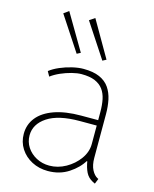

<svg xmlns="http://www.w3.org/2000/svg" viewBox="-117 -852 751 938"><g transform="rotate(15 258.5 -383.0)"><path d="M215.8 7.8Q170.9 7.8 134.5 -11.2Q98.1 -30.3 76.9 -63.2Q55.7 -96.2 55.7 -137.7Q55.7 -185.1 84.2 -220.7Q112.8 -256.3 168.2 -276.1Q223.6 -295.9 303.7 -295.9H400.4V-268.6H303.7Q196.3 -268.6 140.6 -231.7Q85 -194.8 85 -137.7Q85 -105 102.5 -78.1Q120.1 -51.3 149.9 -35.4Q179.7 -19.5 215.8 -19.5Q258.8 -19.5 298.6 -41.7Q338.4 -64 364 -99.6Q389.6 -135.3 389.6 -175.8V-269.5V-274.4V-337.9Q389.6 -372.6 383.8 -400.9Q377.9 -429.2 363 -449.5Q348.1 -469.7 321.8 -481Q295.4 -492.2 253.9 -492.2Q232.4 -492.2 204.6 -485.1Q176.8 -478 149.7 -466.1Q122.6 -454.1 103.5 -439.5L89.8 -463.9Q109.4 -479.5 138.9 -492.2Q168.5 -504.9 199.7 -512.2Q231 -519.5 255.9 -519.5Q305.7 -519.5 337.6 -505.4Q369.6 -491.2 387.2 -465.6Q404.8 -439.9 411.9 -406.5Q418.9 -373 418.9 -334V-113.3Q418.9 -76.2 431.2 -52.7Q443.4 -29.3 460.9 -20.5L464.8 -18.6L454.1 7.8L442.4 2Q418 -10.7 406.5 -34.2Q395 -57.6 389.6 -91.8L393.6 -87.9H381.8L389.6 -91.8Q366.2 -51.8 320.8 -22Q275.4 7.8 215.8 7.8ZM334 -582 219.7 -755.9 247.1 -774.4 352.5 -591.8ZM204.1 -582 89.8 -755.9 115.2 -774.4 222.7 -591.8Z"/></g></svg>

Font: Reddit Sans ExtraLight
Style: Regular
Weight: 250
Designer: Stephen Hutchings
Foundry: Reddit
Version: Version 1.014